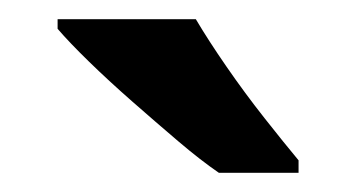

<svg xmlns="http://www.w3.org/2000/svg" viewBox="-20 -786 371 200"><path d="M184 -766Q197 -744 216 -716.5Q235 -689 255.5 -663Q276 -637 291 -619V-606H208Q189 -619 165.5 -639Q142 -659 117.5 -680.5Q93 -702 72.5 -722Q52 -742 40 -756V-766Z"/></svg>

Font: Noto Sans Hanifi Rohingya SemiBold
Style: Regular
Weight: 600
Version: Version 2.101